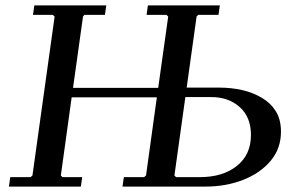

<svg xmlns="http://www.w3.org/2000/svg" viewBox="-20 -690 1088 710"><path d="M604 0 632 -35H719Q804 -35 856 -76.5Q908 -118 908 -191Q908 -257 866.5 -294Q825 -331 762 -331H646L651 -366H792Q835 -366 875 -357Q915 -348 948 -328.5Q981 -309 1000 -278.5Q1019 -248 1019 -203Q1019 -141 981 -95.5Q943 -50 879.5 -25Q816 0 739 0ZM527 -670H793L788 -635H713L707 -629L625 -41L631 -35H704L699 0H433L438 -35H513L520 -41L560 -330H245L205 -41L211 -35H284L279 0H13L18 -35H93L100 -41L182 -629L175 -635H102L107 -670H373L368 -635H292L287 -629L250 -365H565L602 -629L595 -635H522Z"/></svg>

Font: Brygada 1918 Medium
Style: Italic
Weight: 500
Italic angle: -8°
Designer: Mateusz Machalski | Borys Kosmynka | Przemek Hoffer
Foundry: NIEPODLEGLA 2018
Version: Version 3.006